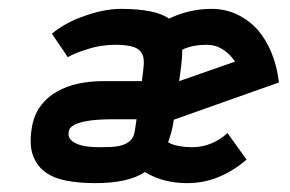

<svg xmlns="http://www.w3.org/2000/svg" viewBox="-20 -403 653 433"><path d="M195 10Q159 10 130 4.5Q101 -1 82 -15Q63 -29 54.5 -52Q46 -75 51 -110Q55 -141 70.5 -162.5Q86 -184 108 -196Q130 -209 157 -214.5Q184 -220 211 -220H300L303 -244Q305 -259 304 -269.5Q303 -280 296 -288Q290 -295 276 -298.5Q262 -302 239 -302Q225 -302 208.5 -299.5Q192 -297 177 -292Q164 -288 152.5 -283.5Q141 -279 133 -274L97 -327Q110 -338 128.5 -348.5Q147 -359 168 -366Q189 -374 211 -378.5Q233 -383 252 -383Q291 -383 318.5 -377.5Q346 -372 361 -361Q384 -372 408 -377.5Q432 -383 457 -383Q488 -383 514.5 -370.5Q541 -358 561 -336Q580 -314 592.5 -283.5Q605 -253 609 -217L372 -133L371 -127Q369 -114 366 -103.5Q363 -93 359 -82Q370 -76 384 -73.5Q398 -71 413 -71Q436 -71 456.5 -79.5Q477 -88 493 -103Q504 -88 514.5 -73Q525 -58 536 -43Q507 -18 473.5 -4Q440 10 402 10Q376 10 352 4Q328 -2 307 -15Q287 -2 259 4Q231 10 195 10ZM288 -134H232Q218 -134 201.5 -133Q185 -132 170.5 -129Q156 -126 146 -120.5Q136 -115 135 -106Q133 -95 139 -88.5Q145 -82 155 -78Q165 -74 178 -72.5Q191 -71 205 -71Q216 -71 229 -71.5Q242 -72 253.5 -75Q265 -78 273.5 -85.5Q282 -93 284 -108ZM510 -264Q499 -281 482.5 -291.5Q466 -302 445 -302Q431 -302 417.5 -299.5Q404 -297 391 -291Q391 -280 390 -268Q389 -256 387 -242L384 -220Q416 -231 447 -242Q478 -253 510 -264Z"/></svg>

Font: Josefin Slab
Style: Bold Italic
Weight: 700
Italic angle: -12°
Designer: Santiago Orozco
Foundry: Typemade
Version: Version 2.000